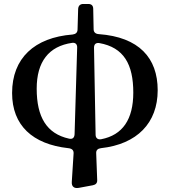

<svg xmlns="http://www.w3.org/2000/svg" viewBox="-20 -723 856 968"><path d="M41 -254C41 -91 144 4 324 24C343 26 352 34 351 51L342 193C341 206 344 215 351 220C357 225 366 226 378 224L448 211C463 208 471 200 470 184L465 50C464 34 473 26 489 24C671 4 775 -103 775 -268C775 -431 681 -536 478 -551C461 -552 452 -561 452 -576L450 -678C450 -695 441 -703 425 -703H400C384 -703 375 -694 374 -678L371 -575C371 -559 362 -551 346 -549C153 -534 41 -429 41 -254ZM165 -276C165 -411 225 -490 344 -507C361 -509 370 -499 369 -482L356 -46C355 -28 345 -20 328 -24C215 -49 165 -133 165 -276ZM480 -506C605 -484 652 -398 652 -256C652 -122 599 -42 490 -21C473 -18 462 -27 462 -44L454 -482C454 -500 463 -508 480 -506Z"/></svg>

Font: 寒蝉锦书宋Pro Soft
Style: Regular
Weight: 700
Designer: 寒蝉锦书宋{Warren} 思源宋体{Ryoko NISHIZUKA 西塚涼子 (kana & ideographs); Frank Grießhammer (Latin, Greek & Cyrillic); Wenlong ZHANG 
Foundry: Adobe & ChillType
Version: Version 2.000;Glyphs 3.1.1 (3135)